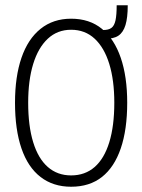

<svg xmlns="http://www.w3.org/2000/svg" viewBox="-20 -698 540 729"><path d="M250 11Q182 11 134 -26Q86 -63 61.5 -134.5Q37 -206 37 -308Q37 -407 61.5 -478.5Q86 -550 134 -588.5Q182 -627 250 -627Q320 -627 367 -588.5Q414 -550 438.5 -478.5Q463 -407 463 -308Q463 -206 438.5 -134.5Q414 -63 367 -26Q320 11 250 11ZM250 -32Q303 -32 339.5 -64Q376 -96 395 -158Q414 -220 414 -308Q414 -393 395 -455Q376 -517 339.5 -551Q303 -585 250 -585Q198 -585 161.5 -551Q125 -517 106 -455Q87 -393 87 -308Q87 -220 106 -158Q125 -96 161.5 -64Q198 -32 250 -32ZM377 -551 372 -584Q392 -584 403 -592Q414 -600 418.5 -620.5Q423 -641 423 -678H465Q465 -631 456.5 -603Q448 -575 429.5 -562.5Q411 -550 377 -551Z"/></svg>

Font: Inconsolata Light
Style: Regular
Weight: 300
Designer: Raph Levien, Cyreal, Brenton Simpson
Foundry: Raph Levien, Cyreal, Google
Version: Version 3.001